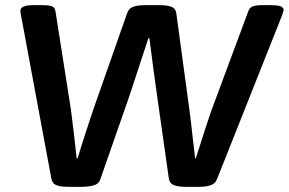

<svg xmlns="http://www.w3.org/2000/svg" viewBox="-20 -722 1119 744"><path d="M244 2Q216 2 199.5 -4Q183 -10 179 -30L61 -665Q60 -670 59.5 -674Q59 -678 59 -682Q61 -702 109 -702H148Q167 -702 180 -698Q193 -694 195 -678L255 -296Q261 -250 266.5 -203Q272 -156 277 -109H281Q295 -156 310.5 -203.5Q326 -251 341 -296L473 -672Q480 -691 498 -696.5Q516 -702 543 -702H599Q627 -702 643.5 -696Q660 -690 663 -672L714 -296Q720 -252 725 -204Q730 -156 736 -109H739Q754 -156 769 -203Q784 -250 800 -296L942 -678Q947 -693 960.5 -697.5Q974 -702 991 -702H1026Q1060 -702 1070 -696.5Q1080 -691 1079 -682Q1078 -677 1074 -665L821 -28Q814 -10 796 -4Q778 2 750 2H700Q671 2 654 -4.5Q637 -11 634 -32L589 -349Q581 -405 573.5 -461.5Q566 -518 559 -574H555Q536 -518 518 -461.5Q500 -405 481 -349L369 -28Q363 -9 342.5 -3.5Q322 2 295 2Z"/></svg>

Font: Asap Expanded Expanded SemiBold
Style: Italic
Weight: 600
Width: 7
Italic angle: -6°
Designer: Pablo Cosgaya
Foundry: Omnibus-Type
Version: Version 3.001; ttfautohint (v1.8.4.7-5d5b)